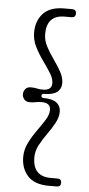

<svg xmlns="http://www.w3.org/2000/svg" viewBox="-58 -761 422 913"><g transform="rotate(5 153.0 -305.0)"><path d="M139 -304.5Q139 -294.5 151 -294.5Q193 -294.5 212.8 -278.8Q232.5 -263 232.5 -237Q232.5 -209.5 217.2 -181.8Q202 -154 181.8 -125.8Q161.5 -97.5 146.2 -68.8Q131 -40 131 -10Q131 81 217 81H248.5Q268.5 81 268.5 100Q268.5 119 248.5 119H211Q143 119 110.5 83.5Q78 48 78 -7.5Q78 -42.5 94.2 -75Q110.5 -107.5 131.8 -137Q153 -166.5 169.2 -192.5Q185.5 -218.5 185.5 -241Q185.5 -274.5 143 -274.5Q125.5 -274.5 114.8 -271.8Q104 -269 85.5 -269Q68.5 -269 59.5 -280.2Q50.5 -291.5 50.5 -304.5Q50.5 -317 59.2 -328.5Q68 -340 85 -340Q104 -340 114.8 -337Q125.5 -334 143 -334Q185.5 -334 185.5 -368Q185.5 -390.5 169.2 -416.2Q153 -442 131.8 -471.5Q110.5 -501 94.2 -533.5Q78 -566 78 -601Q78 -656.5 110.5 -692Q143 -727.5 211 -727.5H248.5Q268.5 -727.5 268.5 -708Q268.5 -689 248.5 -689H217Q131 -689 131 -598.5Q131 -568.5 146.2 -539.5Q161.5 -510.5 181.8 -482.2Q202 -454 217.2 -426.5Q232.5 -399 232.5 -372Q232.5 -345.5 212.8 -330Q193 -314.5 151 -314.5Q139 -314.5 139 -304.5Z"/></g></svg>

Font: Fraunces 144pt S100 Light
Style: Regular
Weight: 300
Version: Version 1.000; ttfautohint (v1.8.3)